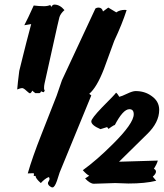

<svg xmlns="http://www.w3.org/2000/svg" viewBox="-20 -792 714 837"><path d="M250 -442Q306 -561 396 -755Q402 -759 409 -759Q425 -759 429 -742L452 -759L487 -738Q502 -749 525 -749Q525 -749 532 -748Q512 -686 478 -614Q455 -553 433 -491Q402 -411 369 -383L378 -376L240 -40Q234 -22 228 -3Q218 25 209 25Q203 25 196 19Q189 13 189 6Q189 3 192.5 -2.5Q196 -8 196 -12Q196 -18 192 -20Q175 -13 158 6Q135 -14 135 -25H127Q128 -32 128 -32Q128 -32 127 -37L101 -36Q121 -106 161 -207Q194 -291 227 -375Q234 -397 250 -442ZM482 -259 480 -248Q463 -238 453 -230L447 -238L418 -229Q378 -246 378 -263Q378 -275 425 -324Q481 -380 486 -388Q493 -383 500 -370Q510 -372 534 -383.5Q558 -395 571 -395Q611 -395 640 -374Q674 -351 674 -313Q674 -258 621 -207L499 -87L668 -92Q664 -77 651 -56L656 -53Q660 -49 660 -44Q660 -34 646 -22L661 -4Q613 8 540 8Q530 8 511 7Q492 6 482 6Q467 6 436 7.5Q405 9 389 9Q373 9 351 -14L369 -26Q358 -31 341 -50Q402 -94 471 -163Q563 -254 563 -294Q563 -316 544 -316Q516 -316 479 -244ZM204 -762Q209 -772 217 -772Q241 -772 261 -748Q244 -733 239 -717Q234 -698 230 -679L174 -427Q172 -418 172 -407Q172 -402 175 -397L171 -390Q164 -391 159 -394Q156 -385 149 -386H134L120 -397Q119 -390 111 -385Q106 -386 94.5 -397Q83 -408 76 -408Q70 -408 55 -402Q57 -429 64 -483Q70 -506 81 -551.5Q92 -597 116 -687L86 -682Q101 -710 127 -768Q151 -765 172 -765Q187 -765 199 -770Z"/></svg>

Font: Ode an Erik AH
Style: Regular
Weight: 400
Designer: Andreas Höfeld
Foundry: Fontgrube AH
Version: Version 2.00